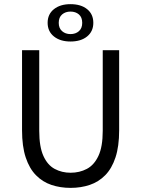

<svg xmlns="http://www.w3.org/2000/svg" viewBox="-20 -900 685 932"><path d="M322.6 12Q272.2 12 229.4 -2.5Q186.6 -16.9 154.7 -49.4Q122.7 -81.9 104.8 -135.8Q87 -189.6 87 -267.5V-656.3H170.5V-265Q170.5 -187.5 190.7 -143.1Q210.8 -98.6 245.5 -80.1Q280.1 -61.5 322.6 -61.5Q366.1 -61.5 401.4 -80.1Q436.7 -98.6 457.7 -143.1Q478.7 -187.5 478.7 -265V-656.3H558.4V-267.5Q558.4 -189.6 540.6 -135.8Q522.8 -81.9 490.7 -49.4Q458.6 -16.9 415.8 -2.5Q373 12 322.6 12ZM322 -698.5Q272.2 -698.5 241.7 -723.1Q211.2 -747.6 211.2 -789.3Q211.2 -831.1 241.7 -855.4Q272.2 -879.8 322 -879.8Q373 -879.8 403 -855.5Q433 -831.2 433 -789.2Q433 -747.6 403 -723.1Q373 -698.5 322 -698.5ZM322 -734.5Q347 -734.5 363.1 -748.7Q379.1 -762.9 379.1 -789Q379.1 -816 363.1 -829.9Q347 -843.8 322 -843.8Q297.8 -843.8 281.5 -829.9Q265.1 -816 265.1 -789Q265.1 -762.9 281.5 -748.7Q297.8 -734.5 322 -734.5Z"/></svg>

Font: Source Sans 3
Style: Regular
Weight: 200
Designer: Paul D. Hunt
Foundry: Adobe
Version: Version 3.046;hotconv 1.0.118;makeotfexe 2.5.65603